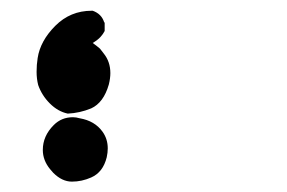

<svg xmlns="http://www.w3.org/2000/svg" viewBox="-20 -154 540 361"><path d="M60.5 127.9Q60.5 101.6 81.1 81.1Q95.7 66.4 117.2 66.4Q123 66.4 129.9 68.4Q158.2 73.2 172.9 93.8Q182.6 107.4 182.6 125Q182.6 132.8 180.7 141.6Q173.8 169.9 151.4 179.7Q133.8 187.5 115.2 187.5Q96.7 187.5 80.1 170.9L74.2 164.1Q60.5 147.5 60.5 127.9ZM51.8 5.9Q48.8 -5.9 48.8 -19Q48.8 -32.2 50.8 -44.9Q55.7 -77.1 84 -105.5Q112.3 -133.8 152.3 -133.8H154.3Q170.9 -127.9 175.8 -112.3L176.8 -111.3V-95.7Q173.8 -89.8 168.9 -84.5Q164.1 -79.1 154.3 -73.2Q161.1 -68.4 168 -62.5L174.8 -53.7Q187.5 -38.1 187.5 -16.6Q187.5 -6.8 184.6 4.9Q174.8 39.1 151.4 49.8Q129.9 58.6 107.4 59.6Q88.9 55.7 73.7 40.5Q58.6 25.4 51.8 5.9Z"/></svg>

Font: JasonHandwriting2
Style: SemiBold
Weight: 600
Version: Version 1.04.7